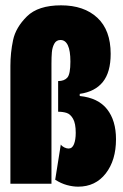

<svg xmlns="http://www.w3.org/2000/svg" viewBox="-20 -689 461 720"><path d="M187 -15 208 -147Q213 -140 221.5 -136Q230 -132 237 -132Q251 -132 257.5 -148.5Q264 -165 264 -191Q264 -226 254 -243.5Q244 -261 230 -265.5Q216 -270 198 -270V-385Q221 -385 232.5 -398Q244 -411 244 -458Q244 -499 234.5 -519Q225 -539 207 -539Q191 -539 183.5 -525Q176 -511 174.5 -493Q173 -475 173 -451V0H19V-442Q19 -491 29 -538.5Q39 -586 81 -627.5Q123 -669 209 -669Q295 -669 345 -622.5Q395 -576 395 -487Q395 -418 365.5 -381.5Q336 -345 279 -337V-329Q348 -322 381.5 -279.5Q415 -237 415 -167Q415 -88 376.5 -38.5Q338 11 273 11Q253 11 231 5Q209 -1 187 -15Z"/></svg>

Font: Bricolage Grotesque 96pt Condensed ExBd
Style: Regular
Weight: 800
Width: 3
Designer: Mathieu Triay
Foundry: Atelier Triay
Version: Version 1.001;Glyphs 3.2 (3207)